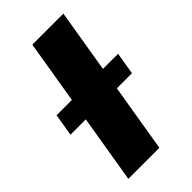

<svg xmlns="http://www.w3.org/2000/svg" viewBox="-266 -793 858 858"><g transform="rotate(-45 163.0 -364.0)"><path d="M320.3 -727.5 199.7 0H3.4L124 -727.5ZM-40 -322.3 -22.5 -427.7H366.2L348.6 -322.3Z"/></g></svg>

Font: Inter 17pt Black
Style: Italic
Weight: 900
Italic angle: -9.3988°
Version: Version 4.001;git-66647c0bb